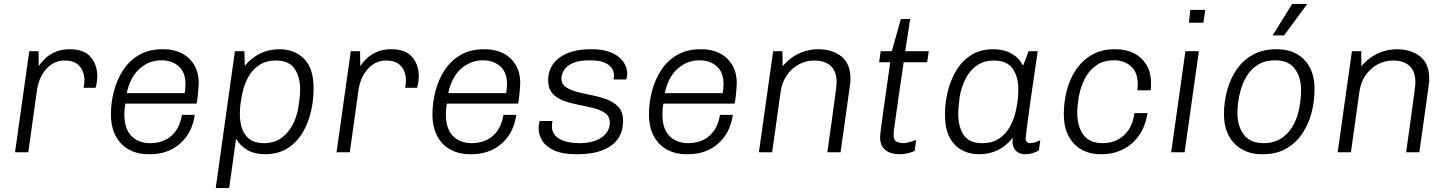

<svg xmlns="http://www.w3.org/2000/svg" viewBox="-20 -770 7323 971"><path d="M56 0 128 -511H175L176 -435Q176 -436 185.5 -449Q195 -462 214 -479Q233 -496 262.5 -508.5Q292 -521 334 -521Q405 -521 438.5 -481.5Q472 -442 472 -385Q472 -368 468.5 -348Q465 -328 463 -326H403Q406 -342 406.5 -350.5Q407 -359 407 -365Q407 -388 398 -410.5Q389 -433 367.5 -448.5Q346 -464 307 -464Q274 -464 249 -449.5Q224 -435 207 -413Q190 -391 180.5 -366.5Q171 -342 168 -321L123 0Z M732 10Q675 10 632 -13.5Q589 -37 565 -82.5Q541 -128 541 -192Q541 -253 557 -312Q573 -371 604.5 -418Q636 -465 685 -493Q734 -521 801 -521H808Q858 -521 898 -501Q938 -481 961.5 -442.5Q985 -404 985 -349Q985 -341 983.5 -323Q982 -305 980 -284Q978 -263 974 -246H614Q611 -229 610 -215.5Q609 -202 609 -191Q609 -118 645 -82Q681 -46 740 -46Q783 -46 817 -63Q851 -80 872 -112Q893 -144 900 -189H965Q956 -126 924.5 -81.5Q893 -37 845.5 -13.5Q798 10 738 10ZM621 -299H914Q917 -319 917.5 -328.5Q918 -338 918 -345Q918 -405 883.5 -435Q849 -465 796 -465Q735 -465 687 -423.5Q639 -382 621 -299Z M1071 181 1168 -511H1216L1218 -437Q1252 -478 1295.5 -499.5Q1339 -521 1394 -521Q1468 -521 1517 -473.5Q1566 -426 1566 -322Q1566 -264 1552.5 -205.5Q1539 -147 1509.5 -98Q1480 -49 1433 -19.5Q1386 10 1320 10Q1267 10 1230 -12Q1193 -34 1174 -69L1139 181ZM1314 -46Q1366 -46 1402 -71.5Q1438 -97 1460 -139Q1482 -181 1489 -228Q1493 -253 1495.5 -275.5Q1498 -298 1498 -316Q1498 -382 1469.5 -423Q1441 -464 1375 -464Q1327 -464 1292.5 -442Q1258 -420 1236.5 -382Q1215 -344 1205 -296Q1199 -267 1196 -241.5Q1193 -216 1193 -193Q1193 -151 1205 -117.5Q1217 -84 1244 -65Q1271 -46 1314 -46Z M1682 0 1754 -511H1801L1802 -435Q1802 -436 1811.5 -449Q1821 -462 1840 -479Q1859 -496 1888.5 -508.5Q1918 -521 1960 -521Q2031 -521 2064.5 -481.5Q2098 -442 2098 -385Q2098 -368 2094.5 -348Q2091 -328 2089 -326H2029Q2032 -342 2032.5 -350.5Q2033 -359 2033 -365Q2033 -388 2024 -410.5Q2015 -433 1993.5 -448.5Q1972 -464 1933 -464Q1900 -464 1875 -449.5Q1850 -435 1833 -413Q1816 -391 1806.5 -366.5Q1797 -342 1794 -321L1749 0Z M2358 10Q2301 10 2258 -13.5Q2215 -37 2191 -82.5Q2167 -128 2167 -192Q2167 -253 2183 -312Q2199 -371 2230.5 -418Q2262 -465 2311 -493Q2360 -521 2427 -521H2434Q2484 -521 2524 -501Q2564 -481 2587.5 -442.5Q2611 -404 2611 -349Q2611 -341 2609.5 -323Q2608 -305 2606 -284Q2604 -263 2600 -246H2240Q2237 -229 2236 -215.5Q2235 -202 2235 -191Q2235 -118 2271 -82Q2307 -46 2366 -46Q2409 -46 2443 -63Q2477 -80 2498 -112Q2519 -144 2526 -189H2591Q2582 -126 2550.5 -81.5Q2519 -37 2471.5 -13.5Q2424 10 2364 10ZM2247 -299H2540Q2543 -319 2543.5 -328.5Q2544 -338 2544 -345Q2544 -405 2509.5 -435Q2475 -465 2422 -465Q2361 -465 2313 -423.5Q2265 -382 2247 -299Z M2895 10Q2823 10 2781 -10Q2739 -30 2721.5 -60Q2704 -90 2704 -119Q2704 -130 2705.5 -139.5Q2707 -149 2709 -158H2774Q2773 -151 2772 -144.5Q2771 -138 2771 -131Q2771 -103 2788.5 -84Q2806 -65 2838 -55.5Q2870 -46 2913 -46Q2947 -46 2974.5 -53.5Q3002 -61 3022 -74.5Q3042 -88 3053 -107Q3064 -126 3064 -149Q3064 -181 3041 -197.5Q3018 -214 2983 -223Q2948 -232 2908 -239.5Q2868 -247 2832.5 -259.5Q2797 -272 2774.5 -297Q2752 -322 2752 -366Q2752 -399 2766 -427.5Q2780 -456 2807.5 -477Q2835 -498 2875 -509.5Q2915 -521 2967 -521H2975Q3020 -521 3053.5 -510.5Q3087 -500 3108.5 -482.5Q3130 -465 3141 -443Q3152 -421 3152 -399Q3152 -390 3150.5 -381.5Q3149 -373 3147 -368H3083Q3084 -372 3084.5 -377.5Q3085 -383 3085 -391Q3085 -406 3075.5 -423Q3066 -440 3039.5 -452.5Q3013 -465 2961 -465Q2913 -465 2884.5 -454Q2856 -443 2842 -427.5Q2828 -412 2823.5 -397Q2819 -382 2819 -375Q2819 -345 2841.5 -329.5Q2864 -314 2899.5 -305Q2935 -296 2975 -288Q3015 -280 3050.5 -266.5Q3086 -253 3108.5 -228Q3131 -203 3131 -159Q3131 -112 3112.5 -79.5Q3094 -47 3061 -27Q3028 -7 2987.5 1.5Q2947 10 2904 10Z M3453 10Q3396 10 3353 -13.5Q3310 -37 3286 -82.5Q3262 -128 3262 -192Q3262 -253 3278 -312Q3294 -371 3325.5 -418Q3357 -465 3406 -493Q3455 -521 3522 -521H3529Q3579 -521 3619 -501Q3659 -481 3682.5 -442.5Q3706 -404 3706 -349Q3706 -341 3704.5 -323Q3703 -305 3701 -284Q3699 -263 3695 -246H3335Q3332 -229 3331 -215.5Q3330 -202 3330 -191Q3330 -118 3366 -82Q3402 -46 3461 -46Q3504 -46 3538 -63Q3572 -80 3593 -112Q3614 -144 3621 -189H3686Q3677 -126 3645.5 -81.5Q3614 -37 3566.5 -13.5Q3519 10 3459 10ZM3342 -299H3635Q3638 -319 3638.5 -328.5Q3639 -338 3639 -345Q3639 -405 3604.5 -435Q3570 -465 3517 -465Q3456 -465 3408 -423.5Q3360 -382 3342 -299Z M3818 0 3890 -511H3937L3938 -435Q3960 -462 3989 -481.5Q4018 -501 4051 -511Q4084 -521 4118 -521Q4188 -521 4234.5 -485Q4281 -449 4281 -372Q4281 -365 4280.5 -356Q4280 -347 4277 -328Q4274 -309 4269 -270.5Q4264 -232 4254.5 -166.5Q4245 -101 4231 0H4164Q4178 -96 4186.5 -159Q4195 -222 4200 -259Q4205 -296 4207.5 -315Q4210 -334 4210.5 -341.5Q4211 -349 4211 -353Q4211 -410 4181 -437Q4151 -464 4098 -464Q4056 -464 4020 -444.5Q3984 -425 3960 -390.5Q3936 -356 3929 -313L3885 0Z M4528 10Q4485 10 4458 -11Q4431 -32 4431 -76Q4431 -85 4435 -118.5Q4439 -152 4446.5 -203.5Q4454 -255 4463 -319Q4472 -383 4482 -455H4426L4434 -511H4490L4536 -674H4583L4558 -511H4677L4669 -455H4550Q4536 -359 4524.5 -279.5Q4513 -200 4506 -149.5Q4499 -99 4499 -90Q4499 -61 4514.5 -53.5Q4530 -46 4549 -46Q4560 -46 4580 -51.5Q4600 -57 4613 -62L4606 -7Q4596 -2 4582.5 2Q4569 6 4555 8Q4541 10 4528 10Z M4931 10Q4882 10 4843 -11.5Q4804 -33 4781.5 -77Q4759 -121 4759 -190Q4759 -252 4774 -311Q4789 -370 4818.5 -417.5Q4848 -465 4894 -493Q4940 -521 5003 -521Q5056 -521 5094 -500Q5132 -479 5151 -442H5156L5182 -511H5228Q5217 -436 5207.5 -371Q5198 -306 5190.5 -253Q5183 -200 5178 -160.5Q5173 -121 5170 -98.5Q5167 -76 5167 -71Q5167 -58 5173.5 -52Q5180 -46 5191 -46Q5202 -46 5216 -50.5Q5230 -55 5241 -62L5234 -9Q5220 -1 5202.5 4.5Q5185 10 5166 10Q5143 10 5127 0Q5111 -10 5104.5 -29Q5098 -48 5102 -74Q5071 -33 5027.5 -11.5Q4984 10 4931 10ZM4948 -46Q4997 -46 5031 -68Q5065 -90 5086.5 -127.5Q5108 -165 5118 -212Q5125 -245 5127.5 -269.5Q5130 -294 5130 -316Q5130 -384 5100.5 -424Q5071 -464 5006 -464Q4955 -464 4919 -438Q4883 -412 4862 -369.5Q4841 -327 4833 -278Q4830 -252 4828 -232Q4826 -212 4826 -195Q4826 -129 4853.5 -87.5Q4881 -46 4948 -46Z M5547 10Q5491 10 5449 -14Q5407 -38 5383.5 -83Q5360 -128 5360 -192Q5360 -253 5375 -312Q5390 -371 5422 -418Q5454 -465 5502.5 -493Q5551 -521 5618 -521H5624Q5675 -521 5714.5 -501Q5754 -481 5777.5 -443Q5801 -405 5801 -349Q5801 -341 5801 -332Q5801 -323 5799 -313H5732Q5733 -321 5733.5 -329Q5734 -337 5734 -344Q5734 -403 5700.5 -434Q5667 -465 5614 -465Q5560 -465 5523.5 -439Q5487 -413 5465.5 -370.5Q5444 -328 5435 -277Q5432 -255 5430 -235Q5428 -215 5428 -199Q5428 -132 5458.5 -89Q5489 -46 5557 -46Q5597 -46 5630.5 -62.5Q5664 -79 5687.5 -113Q5711 -147 5717 -198H5783Q5773 -131 5740 -84.5Q5707 -38 5658 -14Q5609 10 5551 10Z M5903 0 5975 -511H6043L5971 0ZM5992 -655 6000 -720H6075L6066 -655Z M6361 10Q6306 10 6263 -13.5Q6220 -37 6195 -82.5Q6170 -128 6170 -193Q6170 -254 6186 -313Q6202 -372 6234 -418.5Q6266 -465 6316 -493Q6366 -521 6434 -521H6439Q6495 -521 6537.5 -497.5Q6580 -474 6604 -429Q6628 -384 6628 -319Q6628 -257 6612.5 -198.5Q6597 -140 6565 -93Q6533 -46 6484 -18Q6435 10 6367 10ZM6371 -46Q6420 -46 6456 -68Q6492 -90 6515 -127.5Q6538 -165 6548 -210Q6554 -238 6557 -264Q6560 -290 6560 -313Q6560 -379 6528.5 -422Q6497 -465 6428 -465Q6379 -465 6343 -443.5Q6307 -422 6284.5 -384.5Q6262 -347 6251 -301Q6244 -273 6241 -247Q6238 -221 6238 -198Q6238 -133 6270 -89.5Q6302 -46 6371 -46ZM6416 -591 6515 -750H6589V-747L6474 -591Z M6745 0 6817 -511H6864L6865 -435Q6887 -462 6916 -481.5Q6945 -501 6978 -511Q7011 -521 7045 -521Q7115 -521 7161.5 -485Q7208 -449 7208 -372Q7208 -365 7207.5 -356Q7207 -347 7204 -328Q7201 -309 7196 -270.5Q7191 -232 7181.5 -166.5Q7172 -101 7158 0H7091Q7105 -96 7113.5 -159Q7122 -222 7127 -259Q7132 -296 7134.5 -315Q7137 -334 7137.5 -341.5Q7138 -349 7138 -353Q7138 -410 7108 -437Q7078 -464 7025 -464Q6983 -464 6947 -444.5Q6911 -425 6887 -390.5Q6863 -356 6856 -313L6812 0Z"/></svg>

Font: Chivo Medium ExtraLight
Style: Italic
Weight: 250
Italic angle: -8.05°
Version: Version 2.002